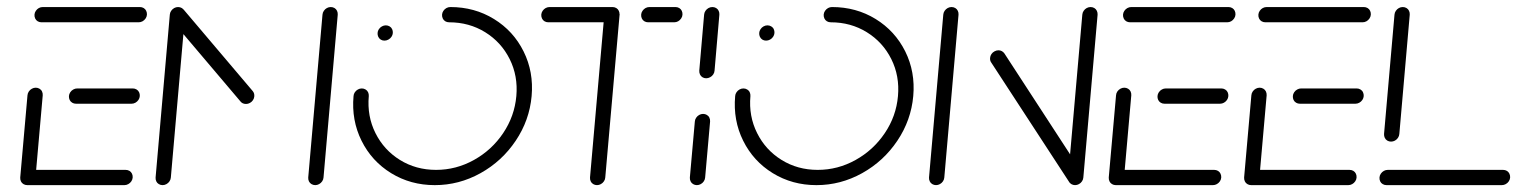

<svg xmlns="http://www.w3.org/2000/svg" viewBox="-20 -539 4441 559"><path d="M38.9 -22.2 60 -261.5Q60.4 -267.4 63.9 -272.6Q67.4 -277.8 72.8 -280.7Q78.1 -283.7 84.1 -283.7Q90 -283.7 95 -280.7Q100 -277.8 102.4 -272.6Q104.8 -267.4 104.4 -261.5L83.3 -22.2ZM366.3 -22.2Q365.9 -16.3 362.4 -11.1Q358.9 -5.9 353.5 -3Q348.1 0 342.2 0H59.3Q53.3 0 48.3 -3Q43.3 -5.9 40.9 -11.1Q38.5 -16.3 38.9 -22.2Q39.3 -28.1 42.8 -33.3Q46.3 -38.5 51.7 -41.5Q57 -44.4 63 -44.4H345.9Q351.9 -44.4 356.9 -41.5Q361.9 -38.5 364.3 -33.3Q366.7 -28.1 366.3 -22.2ZM180.7 -259.3Q181.1 -265.2 184.6 -270.4Q188.1 -275.6 193.5 -278.5Q198.9 -281.5 204.8 -281.5H366.7Q372.6 -281.5 377.6 -278.5Q382.6 -275.6 385 -270.4Q387.4 -265.2 387 -259.3Q386.7 -253.3 383.1 -248.1Q379.6 -243 374.3 -240Q368.9 -237 363 -237H201.1Q195.2 -237 190.2 -240Q185.2 -243 182.8 -248.1Q180.4 -253.3 180.7 -259.3ZM80.4 -496.3Q80.7 -502.2 84.3 -507.4Q87.8 -512.6 93.1 -515.6Q98.5 -518.5 104.4 -518.5H387.4Q393.3 -518.5 398.3 -515.6Q403.3 -512.6 405.7 -507.4Q408.1 -502.2 407.8 -496.3Q407.4 -490.4 403.9 -485.2Q400.4 -480 395 -477Q389.6 -474.1 383.7 -474.1H100.7Q94.8 -474.1 89.8 -477Q84.8 -480 82.4 -485.2Q80 -490.4 80.4 -496.3Z M498.5 -518.5Q504.4 -518.5 509.4 -515.6Q514.4 -512.6 516.9 -507.4Q519.3 -502.2 518.9 -496.3L477.4 -22.2Q477 -16.3 473.5 -11.1Q470 -5.9 464.6 -3Q459.3 0 453.3 0Q447.4 0 442.4 -3Q437.4 -5.9 435 -11.1Q432.6 -16.3 433 -22.2L474.4 -496.3Q474.8 -502.2 478.3 -507.4Q481.9 -512.6 487.2 -515.6Q492.6 -518.5 498.5 -518.5ZM720.4 -258.5Q720 -252.6 716.5 -247.4Q713 -242.2 707.6 -239.3Q702.2 -236.3 696.3 -236.3Q691.5 -236.3 687.2 -238.1Q683 -240 680.4 -243.3L480.4 -479.3Q477.8 -482.6 476.7 -486.5Q475.6 -490.4 475.9 -494.8Q476.3 -500.7 479.8 -505.9Q483.3 -511.1 488.7 -514.1Q494.1 -517 500 -517Q504.4 -517 508.5 -515.2Q512.6 -513.3 515.6 -510L715.9 -273.7Q721.1 -267.4 720.4 -258.5ZM943 -518.5Q948.9 -518.5 953.9 -515.6Q958.9 -512.6 961.3 -507.4Q963.7 -502.2 963.3 -496.3L921.9 -22.2Q921.5 -16.3 918 -11.1Q914.4 -5.9 909.1 -3Q903.7 0 897.8 0Q891.9 0 886.9 -3Q881.9 -5.9 879.4 -11.1Q877 -16.3 877.4 -22.2L918.9 -496.3Q919.3 -502.2 922.8 -507.4Q926.3 -512.6 931.7 -515.6Q937 -518.5 943 -518.5Z M1079.3 -443Q1079.6 -448.9 1083.1 -454.1Q1086.7 -459.3 1092 -462.2Q1097.4 -465.2 1103.3 -465.2Q1109.3 -465.2 1114.3 -462.2Q1119.3 -459.3 1121.7 -454.1Q1124.1 -448.9 1123.7 -443Q1123.3 -437 1119.8 -431.9Q1116.3 -426.7 1110.7 -423.7Q1105.2 -420.7 1099.3 -420.7Q1093.3 -420.7 1088.5 -423.7Q1083.7 -426.7 1081.3 -431.9Q1078.9 -437 1079.3 -443ZM1267 -496.3Q1267.4 -502.2 1270.9 -507.4Q1274.4 -512.6 1279.8 -515.6Q1285.2 -518.5 1291.1 -518.5Q1361.5 -518.5 1418.1 -483.7Q1474.8 -448.9 1504.4 -389.3Q1534.1 -329.6 1527.8 -259.3Q1521.5 -188.9 1481.5 -129.3Q1441.5 -69.6 1378.9 -34.8Q1316.3 0 1245.9 0Q1175.6 0 1118.9 -34.8Q1062.2 -69.6 1032.6 -129.3Q1003 -188.9 1009.3 -259.3Q1009.6 -265.2 1013.1 -270.4Q1016.7 -275.6 1022 -278.5Q1027.4 -281.5 1033.3 -281.5Q1039.3 -281.5 1044.3 -278.5Q1049.3 -275.6 1051.7 -270.4Q1054.1 -265.2 1053.7 -259.3Q1048.5 -200.7 1073.1 -151.5Q1097.8 -102.2 1144.4 -73.3Q1191.1 -44.4 1249.6 -44.4Q1308.1 -44.4 1360 -73.3Q1411.9 -102.2 1445 -151.5Q1478.1 -200.7 1483.3 -259.3Q1488.5 -317.8 1463.9 -367Q1439.3 -416.3 1392.6 -445.2Q1345.9 -474.1 1287.4 -474.1Q1281.5 -474.1 1276.5 -477Q1271.5 -480 1269.1 -485.2Q1266.7 -490.4 1267 -496.3Z M1784.1 -498.5 1742.2 -22.2Q1741.9 -16.3 1738.3 -11.1Q1734.8 -5.9 1729.4 -3Q1724.1 0 1718.1 0Q1712.2 0 1707.2 -3Q1702.2 -5.9 1699.8 -11.1Q1697.4 -16.3 1697.8 -22.2L1739.6 -498.5ZM1555.9 -496.3Q1556.3 -502.2 1559.8 -507.4Q1563.3 -512.6 1568.7 -515.6Q1574.1 -518.5 1580 -518.5H1763.3Q1769.3 -518.5 1774.3 -515.6Q1779.3 -512.6 1781.7 -507.4Q1784.1 -502.2 1783.7 -496.3Q1783.3 -490.4 1779.8 -485.2Q1776.3 -480 1770.9 -477Q1765.6 -474.1 1759.6 -474.1H1576.3Q1570.4 -474.1 1565.4 -477Q1560.4 -480 1558 -485.2Q1555.6 -490.4 1555.9 -496.3ZM1846.7 -496.3Q1847 -502.2 1850.6 -507.4Q1854.1 -512.6 1859.4 -515.6Q1864.8 -518.5 1870.7 -518.5H1946.7Q1952.6 -518.5 1957.6 -515.6Q1962.6 -512.6 1965 -507.4Q1967.4 -502.2 1967 -496.3Q1966.7 -490.4 1963.1 -485.2Q1959.6 -480 1954.3 -477Q1948.9 -474.1 1943 -474.1H1867Q1861.1 -474.1 1856.1 -477Q1851.1 -480 1848.7 -485.2Q1846.3 -490.4 1846.7 -496.3Z M2008.9 0Q2003 0 1998 -3Q1993 -5.9 1990.6 -11.1Q1988.1 -16.3 1988.5 -22.2L2003 -185.2Q2003.3 -191.1 2006.9 -196.3Q2010.4 -201.5 2015.7 -204.4Q2021.1 -207.4 2027 -207.4Q2033 -207.4 2038 -204.4Q2043 -201.5 2045.4 -196.3Q2047.8 -191.1 2047.4 -185.2L2033 -22.2Q2032.6 -16.3 2029.1 -11.1Q2025.6 -5.9 2020.2 -3Q2014.8 0 2008.9 0ZM2035.9 -311.1Q2030 -311.1 2025.2 -314.1Q2020.4 -317 2018 -322.2Q2015.6 -327.4 2015.9 -333.3L2030 -496.3Q2030.4 -502.2 2033.9 -507.4Q2037.4 -512.6 2042.8 -515.6Q2048.1 -518.5 2054.1 -518.5Q2060 -518.5 2065 -515.6Q2070 -512.6 2072.4 -507.4Q2074.8 -502.2 2074.4 -496.3L2060.4 -333.3Q2060 -327.4 2056.5 -322.2Q2053 -317 2047.4 -314.1Q2041.9 -311.1 2035.9 -311.1Z M2190.4 -443Q2190.7 -448.9 2194.3 -454.1Q2197.8 -459.3 2203.1 -462.2Q2208.5 -465.2 2214.4 -465.2Q2220.4 -465.2 2225.4 -462.2Q2230.4 -459.3 2232.8 -454.1Q2235.2 -448.9 2234.8 -443Q2234.4 -437 2230.9 -431.9Q2227.4 -426.7 2221.9 -423.7Q2216.3 -420.7 2210.4 -420.7Q2204.4 -420.7 2199.6 -423.7Q2194.8 -426.7 2192.4 -431.9Q2190 -437 2190.4 -443ZM2378.1 -496.3Q2378.5 -502.2 2382 -507.4Q2385.6 -512.6 2390.9 -515.6Q2396.3 -518.5 2402.2 -518.5Q2472.6 -518.5 2529.3 -483.7Q2585.9 -448.9 2615.6 -389.3Q2645.2 -329.6 2638.9 -259.3Q2632.6 -188.9 2592.6 -129.3Q2552.6 -69.6 2490 -34.8Q2427.4 0 2357 0Q2286.7 0 2230 -34.8Q2173.3 -69.6 2143.7 -129.3Q2114.1 -188.9 2120.4 -259.3Q2120.7 -265.2 2124.3 -270.4Q2127.8 -275.6 2133.1 -278.5Q2138.5 -281.5 2144.4 -281.5Q2150.4 -281.5 2155.4 -278.5Q2160.4 -275.6 2162.8 -270.4Q2165.2 -265.2 2164.8 -259.3Q2159.6 -200.7 2184.3 -151.5Q2208.9 -102.2 2255.6 -73.3Q2302.2 -44.4 2360.7 -44.4Q2419.3 -44.4 2471.1 -73.3Q2523 -102.2 2556.1 -151.5Q2589.3 -200.7 2594.4 -259.3Q2599.6 -317.8 2575 -367Q2550.4 -416.3 2503.7 -445.2Q2457 -474.1 2398.5 -474.1Q2392.6 -474.1 2387.6 -477Q2382.6 -480 2380.2 -485.2Q2377.8 -490.4 2378.1 -496.3Z M2705.2 0Q2699.3 0 2694.3 -3Q2689.3 -5.9 2686.9 -11.1Q2684.4 -16.3 2684.8 -22.2L2726.3 -496.3Q2726.7 -502.2 2730.2 -507.4Q2733.7 -512.6 2739.1 -515.6Q2744.4 -518.5 2750.4 -518.5Q2756.3 -518.5 2761.3 -515.6Q2766.3 -512.6 2768.7 -507.4Q2771.1 -502.2 2770.7 -496.3L2729.3 -22.2Q2728.9 -16.3 2725.4 -11.1Q2721.9 -5.9 2716.5 -3Q2711.1 0 2705.2 0ZM2862.6 -370.4Q2863 -376.3 2866.5 -381.5Q2870 -386.7 2875.6 -389.6Q2881.1 -392.6 2887 -392.6Q2892.2 -392.6 2896.7 -390.2Q2901.1 -387.8 2904.1 -383.7L3131.5 -34.4L3093.7 -7.8L2865.9 -357Q2861.9 -362.6 2862.6 -370.4ZM3110 0Q3104.1 0 3099.1 -3Q3094.1 -5.9 3091.7 -11.1Q3089.3 -16.3 3089.6 -22.2L3131.1 -496.3Q3131.5 -502.2 3135 -507.4Q3138.5 -512.6 3143.9 -515.6Q3149.3 -518.5 3155.2 -518.5Q3161.1 -518.5 3166.1 -515.6Q3171.1 -512.6 3173.5 -507.4Q3175.9 -502.2 3175.6 -496.3L3134.1 -22.2Q3133.7 -16.3 3130.2 -11.1Q3126.7 -5.9 3121.3 -3Q3115.9 0 3110 0Z M3208.1 -22.2 3229.3 -261.5Q3229.6 -267.4 3233.1 -272.6Q3236.7 -277.8 3242 -280.7Q3247.4 -283.7 3253.3 -283.7Q3259.3 -283.7 3264.3 -280.7Q3269.3 -277.8 3271.7 -272.6Q3274.1 -267.4 3273.7 -261.5L3252.6 -22.2ZM3535.6 -22.2Q3535.2 -16.3 3531.7 -11.1Q3528.1 -5.9 3522.8 -3Q3517.4 0 3511.5 0H3228.5Q3222.6 0 3217.6 -3Q3212.6 -5.9 3210.2 -11.1Q3207.8 -16.3 3208.1 -22.2Q3208.5 -28.1 3212 -33.3Q3215.6 -38.5 3220.9 -41.5Q3226.3 -44.4 3232.2 -44.4H3515.2Q3521.1 -44.4 3526.1 -41.5Q3531.1 -38.5 3533.5 -33.3Q3535.9 -28.1 3535.6 -22.2ZM3350 -259.3Q3350.4 -265.2 3353.9 -270.4Q3357.4 -275.6 3362.8 -278.5Q3368.1 -281.5 3374.1 -281.5H3535.9Q3541.9 -281.5 3546.9 -278.5Q3551.9 -275.6 3554.3 -270.4Q3556.7 -265.2 3556.3 -259.3Q3555.9 -253.3 3552.4 -248.1Q3548.9 -243 3543.5 -240Q3538.1 -237 3532.2 -237H3370.4Q3364.4 -237 3359.4 -240Q3354.4 -243 3352 -248.1Q3349.6 -253.3 3350 -259.3ZM3249.6 -496.3Q3250 -502.2 3253.5 -507.4Q3257 -512.6 3262.4 -515.6Q3267.8 -518.5 3273.7 -518.5H3556.7Q3562.6 -518.5 3567.6 -515.6Q3572.6 -512.6 3575 -507.4Q3577.4 -502.2 3577 -496.3Q3576.7 -490.4 3573.1 -485.2Q3569.6 -480 3564.3 -477Q3558.9 -474.1 3553 -474.1H3270Q3264.1 -474.1 3259.1 -477Q3254.1 -480 3251.7 -485.2Q3249.3 -490.4 3249.6 -496.3Z M3602.2 -22.2 3623.3 -261.5Q3623.7 -267.4 3627.2 -272.6Q3630.7 -277.8 3636.1 -280.7Q3641.5 -283.7 3647.4 -283.7Q3653.3 -283.7 3658.3 -280.7Q3663.3 -277.8 3665.7 -272.6Q3668.1 -267.4 3667.8 -261.5L3646.7 -22.2ZM3929.6 -22.2Q3929.3 -16.3 3925.7 -11.1Q3922.2 -5.9 3916.9 -3Q3911.5 0 3905.6 0H3622.6Q3616.7 0 3611.7 -3Q3606.7 -5.9 3604.3 -11.1Q3601.9 -16.3 3602.2 -22.2Q3602.6 -28.1 3606.1 -33.3Q3609.6 -38.5 3615 -41.5Q3620.4 -44.4 3626.3 -44.4H3909.3Q3915.2 -44.4 3920.2 -41.5Q3925.2 -38.5 3927.6 -33.3Q3930 -28.1 3929.6 -22.2ZM3744.1 -259.3Q3744.4 -265.2 3748 -270.4Q3751.5 -275.6 3756.9 -278.5Q3762.2 -281.5 3768.1 -281.5H3930Q3935.9 -281.5 3940.9 -278.5Q3945.9 -275.6 3948.3 -270.4Q3950.7 -265.2 3950.4 -259.3Q3950 -253.3 3946.5 -248.1Q3943 -243 3937.6 -240Q3932.2 -237 3926.3 -237H3764.4Q3758.5 -237 3753.5 -240Q3748.5 -243 3746.1 -248.1Q3743.7 -253.3 3744.1 -259.3ZM3643.7 -496.3Q3644.1 -502.2 3647.6 -507.4Q3651.1 -512.6 3656.5 -515.6Q3661.9 -518.5 3667.8 -518.5H3950.7Q3956.7 -518.5 3961.7 -515.6Q3966.7 -512.6 3969.1 -507.4Q3971.5 -502.2 3971.1 -496.3Q3970.7 -490.4 3967.2 -485.2Q3963.7 -480 3958.3 -477Q3953 -474.1 3947 -474.1H3664.1Q3658.1 -474.1 3653.1 -477Q3648.1 -480 3645.7 -485.2Q3643.3 -490.4 3643.7 -496.3Z M4376.7 -22.2Q4376.3 -16.3 4372.8 -11.1Q4369.3 -5.9 4363.9 -3Q4358.5 0 4352.6 0H4016.7Q4010.7 0 4005.7 -3Q4000.7 -5.9 3998.3 -11.1Q3995.9 -16.3 3996.3 -22.2Q3996.7 -28.1 4000.2 -33.3Q4003.7 -38.5 4009.1 -41.5Q4014.4 -44.4 4020.4 -44.4H4356.3Q4362.2 -44.4 4367.2 -41.5Q4372.2 -38.5 4374.6 -33.3Q4377 -28.1 4376.7 -22.2ZM4030 -126.7Q4024.1 -126.7 4019.1 -129.6Q4014.1 -132.6 4011.7 -137.8Q4009.3 -143 4009.6 -148.9L4040 -496.3Q4040.4 -502.2 4043.9 -507.4Q4047.4 -512.6 4052.8 -515.6Q4058.1 -518.5 4064.1 -518.5Q4070 -518.5 4075 -515.6Q4080 -512.6 4082.4 -507.4Q4084.8 -502.2 4084.4 -496.3L4054.1 -148.9Q4053.7 -143 4050.2 -137.8Q4046.7 -132.6 4041.3 -129.6Q4035.9 -126.7 4030 -126.7Z"/></svg>

Font: 26F Galaxy Sans Oblique
Style: Regular
Weight: 400
Italic angle: -5°
Designer: C₂₉H₂₅N₃O₅
Version: Version 1.200;FEAKit 1.0